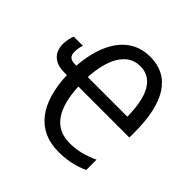

<svg xmlns="http://www.w3.org/2000/svg" viewBox="-187 -891 1067 1067"><g transform="rotate(45 347.0 -357.5)"><path d="M405 -725C249 -725 165 -591 150 -399H140C105 -399 88 -413 88 -446C88 -468 92 -488 98 -503H26C18 -484 12 -456 12 -432C12 -364 55 -325 128 -325H150C158 -111 250 10 418 10C489 10 547 -4 599 -28V-109C542 -83 491 -68 428 -68C307 -68 248 -159 240 -325H641V-367C641 -596 565 -725 405 -725ZM403 -649C502 -649 550 -560 551 -399H240C247 -541 299 -649 403 -649Z"/></g></svg>

Font: Noto Sans Condensed
Style: Regular
Weight: 400
Width: 3
Designer: Monotype Design Team
Foundry: Monotype Imaging Inc.
Version: Version 2.013